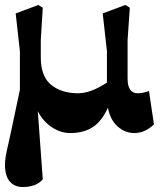

<svg xmlns="http://www.w3.org/2000/svg" viewBox="-23 -520 642 772"><path d="M576 -154 596 -20Q560 15 517 15Q480 15 450 -11.5Q420 -38 411 -87Q386 -32 349.5 -8.5Q313 15 259 15Q221 15 185.5 -8.5Q150 -32 129 -73L149 201Q123 232 68 232Q36 232 16.5 210Q-3 188 -3 141Q-3 127 0 109Q3 91 10.5 58.5Q18 26 21 11L57 -159V-314L40 -466L131 -500L149 -489L141 -359V-289Q141 -213 182.5 -179Q224 -145 291 -145Q342 -145 407 -188V-314L390 -466L481 -500L499 -489L490 -359V-204Q490 -145 531 -145Q551 -145 576 -154Z"/></svg>

Font: TypoPRO Source Serif Pro
Style: Regular
Weight: 900
Designer: Frank Grießhammer
Foundry: Adobe Systems Incorporated
Version: Version 1.017;PS 1.0;hotconv 1.0.79;makeotf.lib2.5.61930